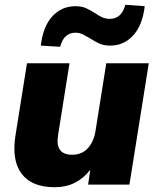

<svg xmlns="http://www.w3.org/2000/svg" viewBox="-20 -773 658 804"><path d="M209 11Q113 11 70.5 -45.5Q28 -102 45 -207L93 -508H271L223 -206Q210 -125 282 -125Q323 -125 348 -152.5Q373 -180 380 -225L425 -508H603L522 0H349L358 -62Q330 -26 293 -7.5Q256 11 209 11ZM232 -577 151 -582Q160 -662 199 -704.5Q238 -747 296 -747Q323 -747 342 -738Q361 -729 378 -718Q392 -708 407 -701Q422 -694 440 -694Q489 -694 505 -753L586 -747Q577 -668 538 -625Q499 -582 441 -582Q413 -582 393 -592Q373 -602 356 -613Q341 -622 327 -629Q313 -636 296 -636Q247 -636 232 -577Z"/></svg>

Font: Mulish Black
Style: Italic
Weight: 900
Italic angle: -9°
Designer: Vernon Adams
Foundry: Vernon Adams
Version: Version 3.603; ttfautohint (v1.8.3)